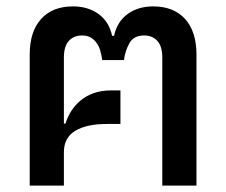

<svg xmlns="http://www.w3.org/2000/svg" viewBox="-20 -581 708 601"><path d="M73 -410Q73 -482 108.5 -521.5Q144 -561 209 -561Q255 -561 288 -537.5Q321 -514 331 -469H337Q347 -514 380 -537.5Q413 -561 459 -561Q524 -561 559.5 -521.5Q595 -482 595 -410V0H488V-401Q488 -436 472.5 -453Q457 -470 431 -470Q399 -470 385.5 -446.5Q372 -423 368 -393H300Q298 -408 294 -422Q290 -436 282.5 -446.5Q275 -457 264 -463.5Q253 -470 237 -470Q211 -470 195.5 -453Q180 -436 180 -401V-194H185Q191 -214 202.5 -232.5Q214 -251 231 -265.5Q248 -280 272 -289Q296 -298 328 -298H357V-193H315Q251 -193 215.5 -171.5Q180 -150 180 -105V0H73Z"/></svg>

Font: IBM-Poppins
Style: Poppins-Medium
Weight: 500
Designer: Mike Abbink, Paul van der Laan, Pieter van Rosmalen, Ben Mitchell, Mark Frömberg
Foundry: Bold Monday
Version: Version 1.1